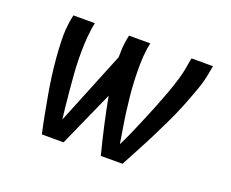

<svg xmlns="http://www.w3.org/2000/svg" viewBox="-90 -667 981 814"><g transform="rotate(20 400.0 -260.0)"><path d="M526 0H428Q412 -62 398 -124.5Q384 -187 372 -251L260 0H162Q153 -40 145.5 -80Q138 -120 130.5 -161Q123 -202 117.5 -243Q112 -284 108.5 -325.5Q105 -367 104 -409Q103 -451 110 -494L115 -520H212L207 -494Q202 -459 200.5 -425Q199 -391 199.5 -357Q200 -323 202.5 -289.5Q205 -256 208 -222.5Q211 -189 214.5 -155.5Q218 -122 222 -89L356 -419Q356 -438 357 -456.5Q358 -475 361 -494L366 -520H462L457 -494Q452 -458 451.5 -422Q451 -386 452.5 -351Q454 -316 457.5 -281Q461 -246 465.5 -211.5Q470 -177 476 -142.5Q482 -108 487 -74Q504 -108 519 -142.5Q534 -177 548.5 -211.5Q563 -246 577 -281Q591 -316 604 -351.5Q617 -387 627.5 -422.5Q638 -458 643 -494L648 -520H745L740 -494Q733 -451 718 -409Q703 -367 686.5 -325.5Q670 -284 650.5 -243Q631 -202 610.5 -161Q590 -120 568.5 -80Q547 -40 526 0Z"/></g></svg>

Font: Iosevka Aile Medium Oblique
Style: Regular
Weight: 500
Italic angle: -9°
Designer: Belleve Invis
Foundry: Belleve Invis
Version: Version 31.1.0; ttfautohint (v1.8.4)